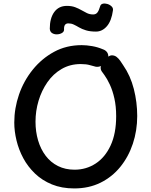

<svg xmlns="http://www.w3.org/2000/svg" viewBox="-20 -1036 847 1076"><path d="M556 -760Q571 -755 579 -744.5Q587 -734 587 -721Q587 -713 581.5 -702Q576 -691 566 -681Q556 -671 544 -665.5Q532 -660 517 -662Q503 -665 483.5 -671Q464 -677 432 -677Q373 -677 325.5 -649.5Q278 -622 245.5 -575Q213 -528 196 -471Q179 -414 179 -354Q179 -298 193.5 -249Q208 -200 236 -163Q264 -126 305 -105.5Q346 -85 398 -85Q463 -85 516 -119.5Q569 -154 600 -221Q631 -288 631 -385Q631 -440 621 -484.5Q611 -529 595.5 -562Q580 -595 566 -614Q557 -626 550.5 -635.5Q544 -645 544 -657Q544 -666 550 -678Q556 -690 566 -701Q576 -712 587 -719Q598 -726 606 -726Q622 -726 633.5 -717Q645 -708 654 -695Q663 -682 670 -671Q711 -612 730 -537.5Q749 -463 749 -386Q749 -304 724.5 -230.5Q700 -157 654 -100.5Q608 -44 543 -12Q478 20 396 20Q326 20 271 -2.5Q216 -25 176 -63.5Q136 -102 110.5 -149.5Q85 -197 72.5 -249Q60 -301 60 -349Q60 -429 86.5 -506Q113 -583 163.5 -645.5Q214 -708 283 -745.5Q352 -783 438 -783Q465 -783 496.5 -777.5Q528 -772 556 -760ZM518 -859Q485 -859 462 -866Q439 -873 423 -882.5Q407 -892 393 -898.5Q379 -905 363 -905Q337 -905 339 -870Q339 -858 327 -851Q315 -844 299.5 -843.5Q284 -843 272 -850.5Q260 -858 259 -875Q259 -934 284 -968.5Q309 -1003 355 -1003Q382 -1003 401.5 -995.5Q421 -988 436.5 -979Q452 -970 467.5 -962.5Q483 -955 502 -955Q517 -955 525.5 -965.5Q534 -976 541 -1000Q544 -1012 555.5 -1015Q567 -1018 581 -1014Q595 -1010 605 -1000.5Q615 -991 613 -978Q605 -919 579 -889Q553 -859 518 -859Z"/></svg>

Font: Playpen Sans Medium
Style: Regular
Weight: 500
Designer: Laura Meseguer, Veronika Burian, José Scaglione
Foundry: TypeTogether
Version: Version 1.001